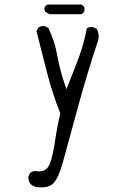

<svg xmlns="http://www.w3.org/2000/svg" viewBox="-20 -821 540 835"><path d="M160.2 -5.9Q194.3 -5.9 211.9 -23.9Q233.9 -45.9 253.4 -115.2Q274.4 -190.4 315.9 -343.8Q357.4 -497.1 407.7 -648.4Q409.2 -655.8 409.2 -663.1Q409.2 -681.2 400.4 -695.3L383.8 -703.6Q381.8 -704.1 377.9 -704.1Q374 -704.1 368.2 -702.6Q362.3 -701.2 357.4 -697.3Q345.7 -633.3 323.7 -573.7Q301.8 -514.2 269 -433.1L262.7 -451.7Q240.7 -514.6 229 -580.1Q217.8 -643.1 189.9 -699.7L173.8 -707.5Q171.9 -708 169.9 -708Q155.8 -708 146.5 -700.2L138.7 -684.6Q161.6 -597.2 183.8 -508.3Q206.1 -419.4 242.2 -327.6Q228 -267.1 219.2 -206.3Q210.4 -145.5 197.3 -110.4Q192.4 -97.2 184.1 -88.9Q171.4 -75.7 150.9 -75.7Q145.5 -75.7 139.6 -76.7Q137.2 -77.1 135 -77.1Q132.8 -77.1 130.1 -76.9Q127.4 -76.7 123.5 -75.7Q116.7 -73.7 111.3 -69.3L103 -52.7Q103 -51.3 103 -49.3Q103 -32.2 114.7 -19Q126.5 -8.8 141.6 -7.3Q151.4 -5.9 160.2 -5.9ZM347.2 -787.6Q342.8 -796.9 333.5 -801.3H187Q177.7 -796.9 173.3 -787.1Q172.9 -785.2 172.9 -783.2Q172.9 -774.9 176.8 -769.5L195.3 -759.3H333.5Q342.8 -763.7 347.2 -772.9Z"/></svg>

Font: Bakudai
Style: ExtraLight
Weight: 200
Version: Version 1.48